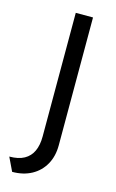

<svg xmlns="http://www.w3.org/2000/svg" viewBox="-144 -572 493 814"><g transform="rotate(15 102.0 -164.5)"><path d="M-2.8 196 -31.3 136.5Q8.7 136.5 33.8 122.5Q59 108.5 71.2 82Q83.3 55.5 83.3 18.2V-525H159V36.1Q159 84.4 138.7 120.4Q118.4 156.4 82.1 176.2Q45.8 196 -2.8 196Z"/></g></svg>

Font: Lexend Medium
Style: Regular
Weight: 500
Designer: Bonnie Shaver-Troup, Thomas Jockin
Foundry: Lexend
Version: Version 1.005